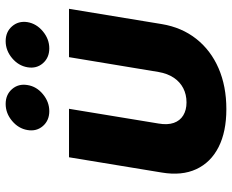

<svg xmlns="http://www.w3.org/2000/svg" viewBox="-90 -718 816 675"><g transform="rotate(-90 317.5 -381.0)"><path d="M271 7.3Q191.4 7.3 137.5 -20Q83.5 -47.4 59.8 -98.4Q36.1 -149.4 47.9 -219.7L101.6 -545.9H272L220.2 -231Q214.8 -199.7 222.4 -177.7Q230 -155.8 248.8 -144.3Q267.6 -132.8 294.4 -132.8Q322.3 -132.8 344.5 -144.3Q366.7 -155.8 381.3 -177.7Q396 -199.7 401.4 -231L453.6 -545.9H623.5L569.8 -219.7Q558.1 -149.4 517.8 -98.4Q477.5 -47.4 414.3 -20Q351.1 7.3 271 7.3ZM484.4 -615.2Q451.7 -615.2 432.1 -637.7Q412.6 -660.2 418 -691.9Q423.3 -723.6 450.2 -746.1Q477.1 -768.6 509.8 -768.6Q542.5 -768.6 562 -746.1Q581.5 -723.6 576.7 -691.9Q571.3 -660.2 544.2 -637.7Q517.1 -615.2 484.4 -615.2ZM263.7 -615.2Q231 -615.2 211.4 -637.7Q191.9 -660.2 197.3 -691.9Q202.6 -723.6 229.5 -746.1Q256.3 -768.6 289.1 -768.6Q321.8 -768.6 341.3 -746.1Q360.8 -723.6 355.5 -691.9Q350.6 -660.2 323.5 -637.7Q296.4 -615.2 263.7 -615.2Z"/></g></svg>

Font: Inter ExtraBold
Style: Italic
Weight: 800
Italic angle: -9.3988°
Designer: Rasmus Andersson
Foundry: rsms
Version: Version 4.001;git-66647c0bb